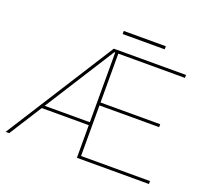

<svg xmlns="http://www.w3.org/2000/svg" viewBox="-136 -995 1277 1167"><g transform="rotate(20 502.5 -411.0)"><path d="M9 0 454 -700H475V-681H453L467 -685L32 0ZM153 -211 163 -230H475V-211ZM470 0V-700H921V-681H490V-19H936V0ZM485 -346V-365H876V-346ZM474 -802V-822H746V-802Z"/></g></svg>

Font: Montserrat Thin Thin
Style: Regular
Weight: 250
Version: Version 9.000